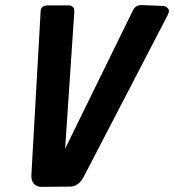

<svg xmlns="http://www.w3.org/2000/svg" viewBox="-20 -726 677 747"><path d="M233.4 -147.5 497.6 -686.5Q508.3 -708 534.7 -706.1L610.8 -703.1Q625.5 -703.1 632.3 -694.3Q642.1 -685.5 632.3 -667L306.2 -39.1Q301.8 -31.2 297.9 -25.4Q278.8 0 252.4 0L140.1 1Q124 0 114.7 -8.3Q100.6 -20.5 102.1 -45.9L138.2 -683.6Q139.2 -704.6 167.5 -705.1H246.6Q256.3 -705.1 262.7 -699.7Q270 -693.8 269 -678.7Z"/></svg>

Font: Allan
Style: Bold
Weight: 500
Italic angle: -14.3°
Version: Version 1.002